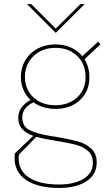

<svg xmlns="http://www.w3.org/2000/svg" viewBox="-20 -717 534 947"><path d="M52 63 53 40 144 -47Q108 -60 89 -81Q70 -102 70 -136Q70 -191 131 -224Q108 -245 95.5 -274Q83 -303 83 -337Q83 -383 105 -420Q127 -457 166 -477.5Q205 -498 254 -498Q295 -498 329 -483Q363 -468 386 -440L465 -512L475 -498L397 -425Q421 -385 421 -336Q421 -267 374.5 -223.5Q328 -180 254 -180Q191 -180 145 -212Q90 -187 90 -138Q90 -94 124.5 -76Q159 -58 230 -46L251 -43Q321 -31 361 -20.5Q401 -10 429 15Q457 40 457 83Q457 144 406.5 177Q356 210 271 210Q168 210 110 171.5Q52 133 52 63ZM402 -337Q402 -401 360.5 -441Q319 -481 254 -481Q188 -481 145.5 -440.5Q103 -400 103 -338Q103 -276 144.5 -237Q186 -198 253 -198Q319 -198 360.5 -236.5Q402 -275 402 -337ZM271 193Q346 193 392 165Q438 137 438 85Q438 48 413.5 27Q389 6 352.5 -3.5Q316 -13 253 -23Q242 -25 230 -27Q188 -34 159 -42L73 46Q72 52 72 64Q72 126 124.5 159.5Q177 193 271 193ZM113 -697H134L255 -576L377 -697H398L255 -555Z"/></svg>

Font: Hanken Grotesk Thin
Style: Regular
Weight: 100
Designer: Alfredo Marco Pradil
Foundry: Hanken Design Co.
Version: Version 3.014